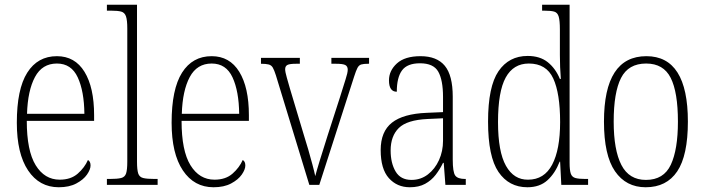

<svg xmlns="http://www.w3.org/2000/svg" viewBox="-20 -780 2973 810"><path d="M228 10Q146 10 98.5 -61Q51 -132 51 -262Q51 -404 95 -473.5Q139 -543 220 -543Q296 -543 336.5 -477Q377 -411 377 -294V-270H93Q93 -144 130.5 -83Q168 -22 232 -22Q279 -22 308 -47.5Q337 -73 351 -105Q362 -99 362 -82Q362 -65 347 -43.5Q332 -22 302 -6Q272 10 228 10ZM336 -300Q335 -395 308 -453.5Q281 -512 220 -512Q158 -512 127.5 -455Q97 -398 94 -300Z M431 0V-25H442Q475 -25 491 -29Q507 -33 512 -48.5Q517 -64 517 -98V-660Q517 -695 511.5 -711Q506 -727 491.5 -731Q477 -735 450 -735H431V-760H558V-98Q558 -64 563 -48.5Q568 -33 584 -29Q600 -25 633 -25H645V0Z M881 10Q799 10 751.5 -61Q704 -132 704 -262Q704 -404 748 -473.5Q792 -543 873 -543Q949 -543 989.5 -477Q1030 -411 1030 -294V-270H746Q746 -144 783.5 -83Q821 -22 885 -22Q932 -22 961 -47.5Q990 -73 1004 -105Q1015 -99 1015 -82Q1015 -65 1000 -43.5Q985 -22 955 -6Q925 10 881 10ZM989 -300Q988 -395 961 -453.5Q934 -512 873 -512Q811 -512 780.5 -455Q750 -398 747 -300Z M1144 -462Q1137 -484 1131 -494.5Q1125 -505 1113.5 -508Q1102 -511 1081 -511V-536H1245V-511H1229Q1202 -511 1192.5 -506Q1183 -501 1183 -488Q1183 -477 1190 -452.5Q1197 -428 1203 -407L1262 -210Q1271 -182 1280.5 -149Q1290 -116 1298 -86Q1306 -56 1310 -37Q1315 -57 1328.5 -101Q1342 -145 1363 -211L1414 -369Q1429 -418 1438 -445.5Q1447 -473 1447 -486Q1447 -500 1437 -505.5Q1427 -511 1398 -511H1378V-536H1537V-511H1533Q1514 -511 1504 -508Q1494 -505 1488 -493.5Q1482 -482 1474 -457L1327 0H1285Z M1709 10Q1655 10 1620.5 -28.5Q1586 -67 1586 -147Q1586 -225 1633.5 -262.5Q1681 -300 1780 -304L1849 -307V-371Q1849 -442 1829 -477.5Q1809 -513 1752 -513Q1698 -513 1676 -483Q1654 -453 1654 -393Q1621 -393 1621 -441Q1621 -482 1654.5 -512.5Q1688 -543 1754 -543Q1823 -543 1856.5 -502.5Q1890 -462 1890 -372V-107Q1890 -54 1900.5 -39.5Q1911 -25 1942 -25H1945V0H1859L1852 -93H1849Q1836 -66 1818 -42.5Q1800 -19 1773.5 -4.5Q1747 10 1709 10ZM1716 -21Q1755 -21 1785 -44Q1815 -67 1832 -104.5Q1849 -142 1849 -186V-281L1784 -278Q1697 -274 1662.5 -240Q1628 -206 1628 -145Q1628 -92 1649 -56.5Q1670 -21 1716 -21Z M2205 10Q2127 10 2083 -54.5Q2039 -119 2039 -267Q2039 -415 2083 -479.5Q2127 -544 2206 -544Q2258 -544 2291 -517.5Q2324 -491 2342 -447H2346Q2344 -471 2343 -497Q2342 -523 2342 -548V-656Q2342 -693 2337 -710Q2332 -727 2318 -731Q2304 -735 2277 -735H2267V-760H2383V-93Q2383 -62 2388 -47.5Q2393 -33 2407.5 -29Q2422 -25 2450 -25H2461V0H2348L2343 -98H2341Q2322 -49 2289.5 -19.5Q2257 10 2205 10ZM2208 -22Q2276 -22 2309.5 -85.5Q2343 -149 2343 -265Q2343 -386 2314 -449Q2285 -512 2211 -512Q2146 -512 2113.5 -453Q2081 -394 2081 -265Q2081 -140 2114.5 -80.5Q2148 -21 2208 -22Z M2704 10Q2621 10 2574.5 -57.5Q2528 -125 2528 -267Q2528 -543 2707 -543Q2882 -543 2882 -267Q2882 -124 2837 -57Q2792 10 2704 10ZM2705 -21Q2780 -21 2810 -85Q2840 -149 2840 -267Q2840 -391 2809.5 -451.5Q2779 -512 2706 -512Q2631 -512 2600 -451Q2569 -390 2569 -267Q2569 -147 2601.5 -84Q2634 -21 2705 -21Z"/></svg>

Font: Noto Serif Ethiopic Condensed ExtraLight
Style: Regular
Weight: 200
Width: 3
Designer: Monotype Design Team
Foundry: Monotype Imaging Inc.
Version: Version 2.102; ttfautohint (v1.8.4.7-5d5b)